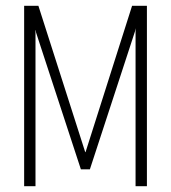

<svg xmlns="http://www.w3.org/2000/svg" viewBox="-20 -640 588 660"><path d="M63 0V-620H112L272 -120L273 -117H274L275 -120L434 -620H485V0H446V-541V-543L444 -532L289 -58H258L104 -528L103 -535L102 -537V0Z"/></svg>

Font: Smooch Sans Thin Light
Style: Regular
Weight: 300
Version: Version 1.010